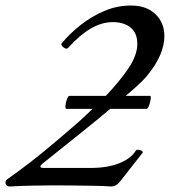

<svg xmlns="http://www.w3.org/2000/svg" viewBox="-54 -671 615 695"><path d="M-17 4Q-34 4 -34 -11Q-34 -18 -28 -22Q50 -77 116 -132Q182 -187 231 -230Q244 -242 256.5 -253.5Q269 -265 281 -277H186Q182 -277 183 -289Q184 -301 188.5 -312.5Q193 -324 197 -324H329Q378 -375 410.5 -423Q443 -471 443 -512Q443 -552 418.5 -571.5Q394 -591 354 -591Q276 -591 193 -498Q188 -493 181.5 -496Q175 -499 170.5 -505Q166 -511 170 -515Q199 -550 238.5 -581Q278 -612 324 -631.5Q370 -651 420 -651Q476 -651 508.5 -620Q541 -589 541 -540Q541 -507 525.5 -471Q510 -435 477 -395Q457 -371 401 -324H489Q493 -324 491.5 -312.5Q490 -301 485.5 -289Q481 -277 477 -277H345Q300 -239 239.5 -190.5Q179 -142 104 -82Q92 -73 92 -68Q92 -63 106 -63H272Q335 -63 377.5 -80Q420 -97 437 -125Q441 -131 452 -128Q463 -125 463 -119L379 -12Q366 4 348 4Q321 2 285 1.5Q249 1 211.5 0.5Q174 0 143 0Q101 0 58.5 1Q16 2 -17 4Z"/></svg>

Font: Junicode SmExp
Style: Italic
Weight: 400
Width: 6
Italic angle: -11°
Designer: Peter S. Baker
Version: Version 2.205; ttfautohint (v1.8.4)